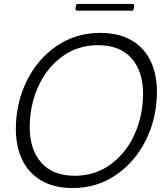

<svg xmlns="http://www.w3.org/2000/svg" viewBox="-20 -939 834 969"><path d="M60 -288Q60 -418 114.5 -529.5Q169 -641 266 -707Q363 -773 485 -773Q581 -773 645.5 -734.5Q710 -696 741 -629Q772 -562 772 -476Q772 -346 717.5 -234.5Q663 -123 566 -56.5Q469 10 347 10Q251 10 186.5 -29Q122 -68 91 -135Q60 -202 60 -288ZM702 -467Q702 -578 644 -644.5Q586 -711 474 -711Q372 -711 293.5 -653.5Q215 -596 172.5 -501Q130 -406 130 -297Q130 -185 188 -118.5Q246 -52 358 -52Q460 -52 538.5 -109.5Q617 -167 659.5 -262Q702 -357 702 -467ZM370 -885Q365 -885 362.5 -888Q360 -891 361 -896L363 -910Q364 -919 374 -919H648Q653 -919 655.5 -916Q658 -913 657 -908L655 -894Q654 -885 644 -885Z"/></svg>

Font: Open Sauce Two Light Italic
Style: Regular
Weight: 300
Italic angle: -10°
Designer: Alfredo Marco Pradil
Foundry: Creative Sauce Fz LLC
Version: Version 1.477